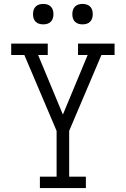

<svg xmlns="http://www.w3.org/2000/svg" viewBox="-20 -957 640 977"><path d="M183 0V-58H268V-291L104 -677H37V-735H223V-677H174L300 -374L426 -677H377V-735H563V-677H496L332 -291V-58H417V0ZM400 -833Q389 -833 379 -836Q369 -839 361.5 -846.5Q354 -854 351 -864Q348 -874 348 -885Q348 -896 351 -906Q354 -916 361.5 -923.5Q369 -931 379 -934Q389 -937 400 -937Q411 -937 421 -934Q431 -931 438.5 -923.5Q446 -916 449 -906Q452 -896 452 -885Q452 -874 449 -864Q446 -854 438.5 -846.5Q431 -839 421 -836Q411 -833 400 -833ZM200 -833Q189 -833 179 -836Q169 -839 161.5 -846.5Q154 -854 151 -864Q148 -874 148 -885Q148 -896 151 -906Q154 -916 161.5 -923.5Q169 -931 179 -934Q189 -937 200 -937Q211 -937 221 -934Q231 -931 238.5 -923.5Q246 -916 249 -906Q252 -896 252 -885Q252 -874 249 -864Q246 -854 238.5 -846.5Q231 -839 221 -836Q211 -833 200 -833Z"/></svg>

Font: Iosevka Slab Light Extended
Style: Regular
Weight: 300
Width: 7
Monospace: yes
Designer: Belleve Invis
Foundry: Belleve Invis
Version: Version 11.1.0; ttfautohint (v1.8.3)